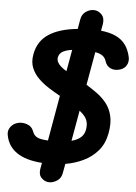

<svg xmlns="http://www.w3.org/2000/svg" viewBox="-82 -977 811 1141"><g transform="rotate(5 323.5 -407.0)"><path d="M256 114Q230 114 210 94.5Q190 75 196 40L202.5 3Q104.5 -4 50.8 -41.5Q-3 -79 -14.5 -144.5Q-19.5 -171 -4 -192Q11.5 -213 36 -220Q63 -228.5 93.2 -218.5Q123.5 -208.5 135 -176Q142 -156 160.8 -145.5Q179.5 -135 226.5 -132.5L274 -403Q240.5 -421.5 206 -443.2Q171.5 -465 143.5 -492.5Q115.5 -520 101.5 -554.8Q87.5 -589.5 95.5 -634Q109.5 -714.5 172.8 -756.2Q236 -798 345 -808.5L355 -866.5Q360.5 -897 383.2 -912.8Q406 -928.5 429.5 -928.5Q457.5 -928.5 477.5 -907.2Q497.5 -886 491 -849L484 -810Q537 -804.5 573 -787.5Q609 -770.5 630.8 -740.8Q652.5 -711 662 -666.5Q666.5 -640.5 655 -619.8Q643.5 -599 617.5 -590.5Q585 -580.5 560 -592Q535 -603.5 526 -634Q520.5 -651.5 505.5 -663.2Q490.5 -675 461 -680L426 -482.5Q459.5 -462 491.8 -438.5Q524 -415 548.2 -384Q572.5 -353 582.5 -309.8Q592.5 -266.5 581.5 -206.5Q570 -144 534.2 -102.2Q498.5 -60.5 448 -36.5Q397.5 -12.5 341.5 -3L331 54Q326 83 302.8 98.5Q279.5 114 256 114ZM366 -143Q398.5 -151.5 419 -168.2Q439.5 -185 445.5 -213Q450.5 -238.5 446.8 -258Q443 -277.5 430.8 -293.8Q418.5 -310 398.5 -325.5ZM300 -552.5 323 -681.5Q289 -677 268 -665.5Q247 -654 242 -630.5Q239.5 -615 246.2 -601.5Q253 -588 267 -576Q281 -564 300 -552.5Z"/></g></svg>

Font: Edu AU VIC WA NT Hand
Style: Bold
Weight: 700
Version: Version 1.001